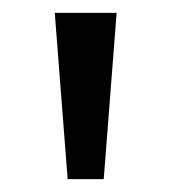

<svg xmlns="http://www.w3.org/2000/svg" viewBox="-20 -734 266 298"><path d="M85 -456 65 -714H161L141 -456Z"/></svg>

Font: Noto Sans Khmer
Style: Regular
Weight: 400
Designer: Danh Hong and the Monotype Design Team
Foundry: Monotype Imaging Inc.
Version: Version 1.900